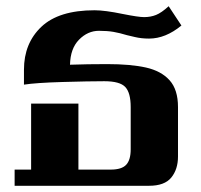

<svg xmlns="http://www.w3.org/2000/svg" viewBox="-20 -597 647 617"><path d="M27 -52H80V-264H232V-52H336Q371 -52 385.5 -67.5Q400 -83 400 -117V-253Q400 -299 382.5 -317.5Q365 -336 315 -336Q267 -336 181 -333.5Q95 -331 57 -325V-373Q57 -458 113 -511Q169 -564 284 -564Q317 -564 375 -552Q425 -542 443 -542Q464 -542 481.5 -549Q499 -556 522 -577L563 -515Q512 -473 459 -473Q434 -473 413.5 -478Q393 -483 388 -484Q365 -491 345 -494.5Q325 -498 298 -498Q262 -498 234 -469.5Q206 -441 205 -389Q261 -391 324 -391Q400 -391 449 -380Q498 -369 525 -339Q552 -309 552 -253V-94Q552 -53 530.5 -26.5Q509 0 459 0H27Z"/></svg>

Font: Trirong
Style: Bold
Weight: 700
Designer: Katatrad Team
Foundry: CadsonDemak
Version: Version 1.001